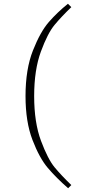

<svg xmlns="http://www.w3.org/2000/svg" viewBox="-20 -796 468 1023"><path d="M116 -284Q116 -427 155.5 -527Q195 -627 240.5 -679Q286 -731 342 -776L360 -758Q307 -707 270.5 -663Q234 -619 198 -521.5Q162 -424 162 -284Q162 -143 198.5 -45.5Q235 52 271 95.5Q307 139 360 190L343 207Q280 152 235 99Q190 46 153 -50.5Q116 -147 116 -284Z"/></svg>

Font: Be Vietnam Thin
Style: Regular
Weight: 100
Designer: Gabriel Lam
Foundry: TypeRant
Version: Version 4.000